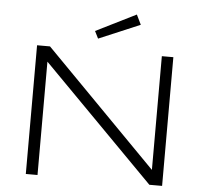

<svg xmlns="http://www.w3.org/2000/svg" viewBox="-58 -936 1052 997"><g transform="rotate(5 468.0 -437.5)"><path d="M756.8 0 173.8 -590.8V0H112.8V-670.9H180.2L763.2 -78.1V-670.9H823.2V0ZM640.1 -823.7 425.3 -732.9 406.2 -771 615.2 -875Z"/></g></svg>

Font: Syncopate
Style: Regular
Weight: 400
Width: 7
Version: Version 001.001